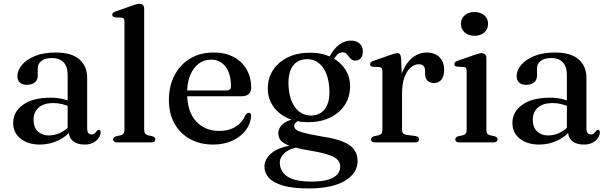

<svg xmlns="http://www.w3.org/2000/svg" viewBox="-20 -758 3236 1022"><path d="M346 -61V-70.5L340 -73.5V-359.5Q340 -403 318.5 -426Q297 -449 257 -449Q219 -449 200 -433.2Q181 -417.5 181 -395.5V-356.5Q181 -332.5 165.5 -319.5Q150 -306.5 122 -306.5Q98 -306.5 85.2 -319Q72.5 -331.5 72.5 -353Q72.5 -383.5 96.5 -412.2Q120.5 -441 166 -459.8Q211.5 -478.5 276.5 -478.5Q361 -478.5 402.5 -442Q444 -405.5 444 -344V-74Q444 -57.5 450.2 -50Q456.5 -42.5 467 -42.5Q479.5 -42.5 485 -48.2Q490.5 -54 494 -59.5Q496.5 -62.5 499.2 -64.8Q502 -67 505.5 -67Q510.5 -67 513 -63.5Q515.5 -60 515.5 -53.5Q515.5 -39.5 505.8 -24.5Q496 -9.5 477.2 1Q458.5 11.5 430 11.5Q391 11.5 368.5 -7.2Q346 -26 346 -61ZM50 -103.5Q50 -162.5 102.5 -200.2Q155 -238 249 -238Q283 -238 311.2 -231.8Q339.5 -225.5 361 -215.5L353.5 -189.5Q332.5 -198 310.8 -203.8Q289 -209.5 263.5 -209.5Q214 -209.5 186.2 -185.8Q158.5 -162 158.5 -120.5Q158.5 -80.5 181.2 -58.8Q204 -37 239.5 -37Q272.5 -37 303.2 -52.2Q334 -67.5 356 -95L366 -72.5Q337 -32.5 290.5 -10.5Q244 11.5 192.5 11.5Q129.5 11.5 89.8 -19.8Q50 -51 50 -103.5Z M747.5 -712.5V-67.5Q747.5 -54 752.5 -47.2Q757.5 -40.5 767 -38L790 -33Q798.5 -30.5 802.8 -26.5Q807 -22.5 807 -16Q807 -8.5 801.5 -4.2Q796 0 785 0H604Q593 0 587.5 -4.2Q582 -8.5 582 -16Q582 -22 586.2 -26.2Q590.5 -30.5 599 -33L623 -38Q632.5 -41 637.5 -47.5Q642.5 -54 642.5 -67V-642.5Q642.5 -653.5 639 -658.5Q635.5 -663.5 627 -664L592.5 -665.5Q584.5 -667 581 -670.5Q577.5 -674 577.5 -679.5Q577.5 -685.5 581.5 -689.8Q585.5 -694 596.5 -697.5L680.5 -727Q696.5 -733 706 -735.2Q715.5 -737.5 722 -737.5Q735 -737.5 741.2 -730.8Q747.5 -724 747.5 -712.5Z M1317 -291Q1317 -269 1303.8 -257.2Q1290.5 -245.5 1265.5 -245.5H946V-276.5H1185.5Q1209.5 -276.5 1209.5 -298Q1209.5 -365.5 1180.8 -403Q1152 -440.5 1104 -440.5Q1066 -440.5 1037.2 -418.8Q1008.5 -397 992.2 -357.2Q976 -317.5 976 -263.5Q976 -164 1023.5 -112.5Q1071 -61 1148 -61Q1197.5 -61 1234 -83.5Q1270.5 -106 1285 -143.5Q1291 -151.5 1295.2 -154.5Q1299.5 -157.5 1304.5 -157.5Q1311 -157.5 1314 -152Q1317 -146.5 1316.5 -138.5Q1313.5 -97.5 1287 -63.2Q1260.5 -29 1216 -8.8Q1171.5 11.5 1115 11.5Q1045 11.5 991.8 -17.8Q938.5 -47 908.8 -100.2Q879 -153.5 879 -225Q879 -298.5 908 -355.5Q937 -412.5 990.5 -445.5Q1044 -478.5 1117.5 -478.5Q1178.5 -478.5 1223.2 -454.8Q1268 -431 1292.5 -388.8Q1317 -346.5 1317 -291Z M1696 -31Q1626 -43 1594.2 -52Q1562.5 -61 1554.2 -69.5Q1546 -78 1546 -87Q1546 -97 1553.8 -105.2Q1561.5 -113.5 1579.5 -122.5L1567 -129Q1526.5 -122.5 1503.5 -110Q1480.5 -97.5 1471 -81.2Q1461.5 -65 1461.5 -47.5Q1461.5 -26 1475 -9.8Q1488.5 6.5 1526.8 19.8Q1565 33 1638.5 45Q1699 55.5 1732 67.2Q1765 79 1778 93.8Q1791 108.5 1791 127.5Q1791 152.5 1774.8 170.8Q1758.5 189 1725 198.8Q1691.5 208.5 1639 208.5Q1546.5 208.5 1508 180.5Q1469.5 152.5 1469.5 108Q1469.5 78 1497.5 54.2Q1525.5 30.5 1580.5 23.5L1570 9Q1468 22 1427.8 55Q1387.5 88 1387.5 129Q1387.5 162 1411 188.2Q1434.5 214.5 1486 229.8Q1537.5 245 1622.5 245Q1749 245 1816.2 204.2Q1883.5 163.5 1883.5 99Q1883.5 65 1866 39.8Q1848.5 14.5 1807.8 -3Q1767 -20.5 1696 -31ZM1718.5 -427.5 1744.5 -422Q1764 -456.5 1776.2 -468Q1788.5 -479.5 1803 -479.5Q1815.5 -479.5 1822.8 -473Q1830 -466.5 1836 -457.8Q1842 -449 1850 -442.2Q1858 -435.5 1871 -435.5Q1890 -435.5 1900.8 -449Q1911.5 -462.5 1911.5 -484.5Q1911.5 -511 1894 -526.5Q1876.5 -542 1848 -542Q1815 -542 1785.8 -520.5Q1756.5 -499 1734.5 -457ZM1843.5 -299Q1843.5 -349.5 1816.8 -390Q1790 -430.5 1742 -454Q1694 -477.5 1629.5 -477.5Q1563.5 -477.5 1513 -453.2Q1462.5 -429 1434 -386Q1405.5 -343 1405.5 -286Q1405.5 -235.5 1432.2 -195Q1459 -154.5 1507.2 -131Q1555.5 -107.5 1620 -107.5Q1685.5 -107.5 1736 -131.5Q1786.5 -155.5 1815 -198.8Q1843.5 -242 1843.5 -299ZM1610.5 -443Q1662 -445 1694.8 -404.2Q1727.5 -363.5 1732.5 -291.5Q1738 -222 1713.2 -183.5Q1688.5 -145 1638.5 -143Q1604.5 -142 1578 -160Q1551.5 -178 1535.5 -212.5Q1519.5 -247 1516 -295Q1513 -341 1522.8 -373.8Q1532.5 -406.5 1555 -424.2Q1577.5 -442 1610.5 -443Z M2103 -260Q2103 -331 2124 -379.8Q2145 -428.5 2178.5 -453.5Q2212 -478.5 2249.5 -478.5Q2294.5 -478.5 2319.2 -453.8Q2344 -429 2344 -385.5Q2344 -351 2329.2 -333.5Q2314.5 -316 2291.5 -316Q2268 -316 2255.2 -329Q2242.5 -342 2242.5 -365.5V-382.5Q2242 -399 2234.2 -407.5Q2226.5 -416 2208.5 -416Q2187 -416 2166.5 -398.8Q2146 -381.5 2133 -347Q2120 -312.5 2120 -260ZM2115 -449.5 2120 -330.5V-67.5Q2120 -55 2125.8 -48.5Q2131.5 -42 2145 -40L2190.5 -34Q2200.5 -32.5 2205.5 -28.2Q2210.5 -24 2210.5 -16Q2210.5 -8.5 2204.8 -4.2Q2199 0 2188 0H1976.5Q1965.5 0 1960.2 -4.2Q1955 -8.5 1955 -16Q1955 -22 1959 -26.2Q1963 -30.5 1971.5 -33L1995.5 -38Q2005.5 -40.5 2010.5 -47.2Q2015.5 -54 2015.5 -67V-379Q2015.5 -390 2011.8 -395Q2008 -400 1999.5 -401L1965.5 -402.5Q1957 -403.5 1953.5 -407Q1950 -410.5 1950 -416Q1950 -422.5 1954.2 -426.8Q1958.5 -431 1969 -434.5L2052 -463.5Q2071 -470.5 2080.2 -472.8Q2089.5 -475 2095 -475Q2104.5 -475 2109 -469Q2113.5 -463 2115 -449.5Z M2569 -449.5V-67.5Q2569 -54 2573.8 -47.2Q2578.5 -40.5 2588.5 -38L2611.5 -33Q2620 -30.5 2624.2 -26.5Q2628.5 -22.5 2628.5 -16Q2628.5 -8.5 2623 -4.2Q2617.5 0 2606.5 0H2425Q2414 0 2408.8 -4.2Q2403.5 -8.5 2403.5 -16Q2403.5 -22 2407.5 -26.2Q2411.5 -30.5 2420 -33L2444.5 -38Q2454 -41 2459 -47.5Q2464 -54 2464 -67V-380Q2464 -391 2460.2 -395.8Q2456.5 -400.5 2448 -401.5L2414 -403Q2406 -404 2402.2 -407.5Q2398.5 -411 2398.5 -417Q2398.5 -423 2402.8 -427.2Q2407 -431.5 2417.5 -435L2502 -464.5Q2518 -470 2527.2 -472.5Q2536.5 -475 2543.5 -475Q2556 -475 2562.5 -468.2Q2569 -461.5 2569 -449.5ZM2505.5 -567.5Q2473.5 -567.5 2453.5 -585.2Q2433.5 -603 2433.5 -631Q2433.5 -659 2453.5 -676.5Q2473.5 -694 2505.5 -694Q2538 -694 2558 -676.5Q2578 -659 2578 -631Q2578 -603 2558 -585.2Q2538 -567.5 2505.5 -567.5Z M3003.5 -61V-70.5L2997.5 -73.5V-359.5Q2997.5 -403 2976 -426Q2954.5 -449 2914.5 -449Q2876.5 -449 2857.5 -433.2Q2838.5 -417.5 2838.5 -395.5V-356.5Q2838.5 -332.5 2823 -319.5Q2807.5 -306.5 2779.5 -306.5Q2755.5 -306.5 2742.8 -319Q2730 -331.5 2730 -353Q2730 -383.5 2754 -412.2Q2778 -441 2823.5 -459.8Q2869 -478.5 2934 -478.5Q3018.5 -478.5 3060 -442Q3101.5 -405.5 3101.5 -344V-74Q3101.5 -57.5 3107.8 -50Q3114 -42.5 3124.5 -42.5Q3137 -42.5 3142.5 -48.2Q3148 -54 3151.5 -59.5Q3154 -62.5 3156.8 -64.8Q3159.5 -67 3163 -67Q3168 -67 3170.5 -63.5Q3173 -60 3173 -53.5Q3173 -39.5 3163.2 -24.5Q3153.5 -9.5 3134.8 1Q3116 11.5 3087.5 11.5Q3048.5 11.5 3026 -7.2Q3003.5 -26 3003.5 -61ZM2707.5 -103.5Q2707.5 -162.5 2760 -200.2Q2812.5 -238 2906.5 -238Q2940.5 -238 2968.8 -231.8Q2997 -225.5 3018.5 -215.5L3011 -189.5Q2990 -198 2968.2 -203.8Q2946.5 -209.5 2921 -209.5Q2871.5 -209.5 2843.8 -185.8Q2816 -162 2816 -120.5Q2816 -80.5 2838.8 -58.8Q2861.5 -37 2897 -37Q2930 -37 2960.8 -52.2Q2991.5 -67.5 3013.5 -95L3023.5 -72.5Q2994.5 -32.5 2948 -10.5Q2901.5 11.5 2850 11.5Q2787 11.5 2747.2 -19.8Q2707.5 -51 2707.5 -103.5Z"/></svg>

Font: Fraunces 20pt
Style: Regular
Weight: 400
Version: Version 1.000;[b76b70a41]